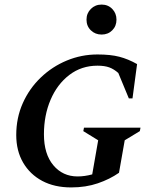

<svg xmlns="http://www.w3.org/2000/svg" viewBox="-20 -809 677 839"><path d="M291 10Q218 10 164.5 -18.5Q111 -47 81 -98.5Q51 -150 51 -219Q51 -294 79.5 -358Q108 -422 158 -470Q208 -518 272 -544.5Q336 -571 406 -571Q463 -571 501.5 -561Q540 -551 579 -529L559 -379H543L497 -490Q478 -507 457.5 -514.5Q437 -522 406 -522Q336 -522 283 -481.5Q230 -441 201 -373Q172 -305 172 -222Q172 -136 213 -87Q254 -38 319 -38Q350 -38 383 -47L409 -196L344 -236L347 -251H594L591 -236L525 -196L500 -54Q460 -26 407.5 -8Q355 10 291 10ZM424 -658Q396 -658 377 -676.5Q358 -695 358 -723Q358 -751 377 -770Q396 -789 424 -789Q452 -789 470.5 -770Q489 -751 489 -723Q489 -695 470.5 -676.5Q452 -658 424 -658Z"/></svg>

Font: Spectral SC SemiBold
Style: Italic
Weight: 600
Italic angle: -10°
Designer: Jean-Baptiste Levee
Foundry: Production Type
Version: Version 2.001